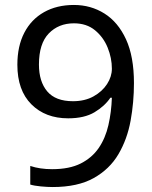

<svg xmlns="http://www.w3.org/2000/svg" viewBox="-20 -744 612 774"><path d="M520 -409Q520 -332 506.5 -257.5Q493 -183 457.5 -122.5Q422 -62 357.5 -26Q293 10 192 10Q172 10 145 7.5Q118 5 102 0V-75Q141 -62 190 -62Q260 -62 305.5 -85Q351 -108 378 -147.5Q405 -187 417 -239.5Q429 -292 431 -350H425Q402 -316 361 -291.5Q320 -267 255 -267Q163 -267 106.5 -323.5Q50 -380 50 -483Q50 -558 78 -612Q106 -666 157.5 -695Q209 -724 278 -724Q346 -724 401 -689.5Q456 -655 488 -585.5Q520 -516 520 -409ZM278 -650Q216 -650 176.5 -609Q137 -568 137 -484Q137 -415 170.5 -375.5Q204 -336 274 -336Q322 -336 357 -355.5Q392 -375 411.5 -405Q431 -435 431 -467Q431 -510 414 -552Q397 -594 363 -622Q329 -650 278 -650Z"/></svg>

Font: BC Sans
Style: Regular
Weight: 400
Designer: Monotype Design Team
Province of B.C.
Foundry: Monotype Imaging Inc.
Version: Version 2.000;GOOG;noto-source:20170915:90ef993387c0